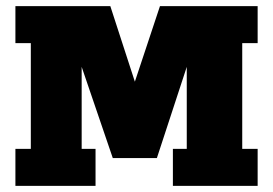

<svg xmlns="http://www.w3.org/2000/svg" viewBox="-20 -603 886 623"><path d="M30 0V-120H80V-463H30V-583H338L428 -306H407L499 -583H816V-463H766V-120H816V0H541V-120H586V-386L489 -90H346L245 -386V-120H290V0Z"/></svg>

Font: Rokkitt Black
Style: Regular
Weight: 900
Designer: Vernon Adams
Foundry: Vernon Adams
Version: Version 3.103